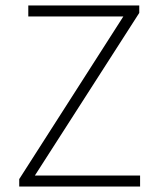

<svg xmlns="http://www.w3.org/2000/svg" viewBox="-20 -679 578 699"><path d="M50 0V-27L429 -619H83V-659H487V-632L107 -40H490V0Z"/></svg>

Font: CV Source Sans Light
Style: Regular
Weight: 300
Designer: Paul D. Hunt
Foundry: Adobe Systems Incorporated
Version: Version 3.001